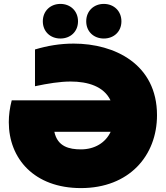

<svg xmlns="http://www.w3.org/2000/svg" viewBox="-20 -946 848 982"><path d="M394 16C640 16 783 -149 783 -357C783 -618 566 -723 357 -723C286 -723 223 -712 159 -693V-505C225 -519 287 -529 341 -529C430 -529 511 -504 545 -433H40C30 -395 25 -357 25 -321C25 -135 155 16 394 16ZM511 -749C562 -749 601 -784 601 -837C601 -890 562 -926 511 -926C460 -926 421 -890 421 -837C421 -784 460 -749 511 -749ZM289 -749C340 -749 379 -784 379 -837C379 -890 340 -926 289 -926C238 -926 199 -890 199 -837C199 -784 238 -749 289 -749ZM258 -272H546C520 -216 464 -182 394 -182C334 -182 274 -196 258 -272Z"/></svg>

Font: Chess Sans Black
Style: Regular
Weight: 900
Designer: Wolf Bōese
Foundry: Wolf Bōese
Version: Version 7.223;Glyphs 3.3 (3306)